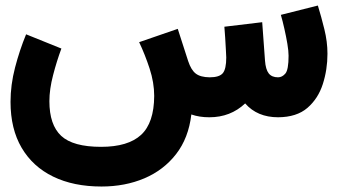

<svg xmlns="http://www.w3.org/2000/svg" viewBox="-20 -430 1239 704"><path d="M747.6 0Q710.9 0 681.6 -10.3Q671.4 76.2 625.7 135Q580.1 193.8 509.3 223.9Q438.5 253.9 352.1 253.9Q249.5 253.9 174.8 217.5Q100.1 181.2 59.3 111.8Q18.6 42.5 18.6 -56.6Q18.6 -118.7 35.2 -182.4Q51.8 -246.1 75.7 -304.2L205.1 -252Q188 -206.1 174.6 -154.3Q161.1 -102.5 161.1 -59.1Q161.1 27.8 204.3 68.1Q247.6 108.4 350.6 108.4Q449.7 108.4 497.3 64.5Q544.9 20.5 545.4 -78.1Q545.4 -127 528.6 -178.5Q511.7 -230 490.2 -275.4L631.8 -324.2L669.9 -206.1Q680.7 -173.3 697.8 -160.2Q714.8 -147 748.5 -146.5Q784.2 -146.5 796.9 -161.6Q809.6 -176.8 809.6 -219.2Q809.6 -225.6 808.3 -246.3Q807.1 -267.1 805.7 -291.3Q804.2 -315.4 802.7 -332L941.4 -348.6L951.7 -207.5Q954.1 -175.3 965.3 -160.9Q976.6 -146.5 999.5 -146.5Q1014.6 -146.5 1026.4 -160.4Q1038.1 -174.3 1038.1 -225.6Q1038.1 -243.2 1033.7 -269.3Q1029.3 -295.4 1022.9 -323.7Q1016.6 -352.1 1009.8 -375.5L1145.5 -409.7Q1158.2 -368.2 1169.4 -322.5Q1180.7 -276.9 1180.7 -232.9Q1180.7 -174.8 1163.6 -121.6Q1146.5 -68.4 1107.2 -34.4Q1067.9 -0.5 1000 0Q923.3 0 878.9 -50.8Q825.2 0 747.6 0Z"/></svg>

Font: Vazir Black FD-UI
Style: Black-FD-UI
Weight: 900
Designer: Saber Rastikerdar
Foundry: Saber Rastikerdar
Version: Version 30.0.0